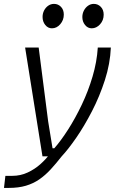

<svg xmlns="http://www.w3.org/2000/svg" viewBox="-21 -784 641 963"><path d="M-1 158.5 6 98H40Q82 98 117.8 81.2Q153.5 64.5 181.5 39.5Q209.5 14.5 227 -10L288.5 0Q260 36.5 233 65.8Q206 95 176 115.8Q146 136.5 109 147.5Q72 158.5 23 158.5ZM192 0 105 -545.5H173L220.5 -175.5L242.5 -40.5H251.5Q284.5 -78 320.5 -134.2Q356.5 -190.5 389 -258.5Q421.5 -326.5 443.2 -400Q465 -473.5 469.5 -545.5H535Q531.5 -464 505 -382Q478.5 -300 440 -225.5Q401.5 -151 361 -92.5Q320.5 -34 288.5 0ZM239.5 -642Q219.5 -642 206 -658.8Q192.5 -675.5 192.5 -699Q192.5 -716.5 200.2 -731.5Q208 -746.5 221 -755.5Q234 -764.5 250 -764.5Q270.5 -764.5 284.8 -749.8Q299 -735 299 -711Q299 -683 281.2 -662.5Q263.5 -642 239.5 -642ZM439 -642Q419 -642 405.5 -658.8Q392 -675.5 392 -698.5Q392 -716 399.8 -731Q407.5 -746 420.5 -755.2Q433.5 -764.5 449.5 -764.5Q470 -764.5 484.5 -749.8Q499 -735 499 -710.5Q499 -682 480.8 -662Q462.5 -642 439 -642Z"/></svg>

Font: Spline Sans Mono Light
Style: Italic
Weight: 300
Italic angle: -4°
Monospace: yes
Version: Version 1.004